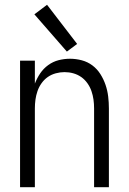

<svg xmlns="http://www.w3.org/2000/svg" viewBox="-20 -784 540 804"><path d="M64 0H126V-330Q126 -349 128.5 -367Q131 -385 137 -402.5Q143 -420 154 -435.5Q165 -451 180 -461.5Q195 -472 213.5 -477Q232 -482 250 -482Q269 -482 287 -477Q305 -472 320 -461.5Q335 -451 346 -435.5Q357 -420 363 -402.5Q369 -385 371.5 -367Q374 -349 374 -330V0H436V-330Q436 -355 433 -380Q430 -405 422 -428.5Q414 -452 400.5 -473.5Q387 -495 367 -510Q347 -525 322.5 -531.5Q298 -538 273 -538Q249 -538 225.5 -532Q202 -526 182 -511.5Q162 -497 148.5 -477Q135 -457 126 -434V-530H64ZM260 -568 303 -600 177 -764 124 -724Z"/></svg>

Font: Iosevka SS09 Light
Style: Regular
Weight: 300
Monospace: yes
Designer: Belleve Invis
Foundry: Belleve Invis
Version: Version 5.2.1; ttfautohint (v1.8.3)